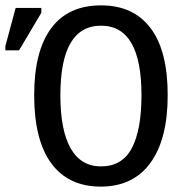

<svg xmlns="http://www.w3.org/2000/svg" viewBox="-44 -689 664 719"><path d="M584 -332.5Q584 -168 519.3 -79.1Q454.6 9.8 333.5 9.8Q211.9 9.8 147.9 -77.6Q84 -165 84 -332.5Q84 -497.1 147.5 -583Q210.9 -668.9 334.5 -668.9Q455.1 -668.9 519.5 -584.2Q584 -499.5 584 -332.5ZM485.8 -332.5Q485.8 -592.8 334.5 -592.8Q182.1 -592.8 182.1 -332.5Q182.1 -200.7 220.7 -133.3Q259.3 -65.9 334 -65.9Q413.6 -65.9 449.7 -134.3Q485.8 -202.6 485.8 -332.5ZM-23.9 -500.5V-516.6L14.6 -659.2H110.8V-641.1L27.3 -500.5Z"/></svg>

Font: Cousine
Style: Regular
Weight: 400
Monospace: yes
Designer: Steve Matteson
Foundry: Monotype Imaging Inc.
Version: Version 1.21